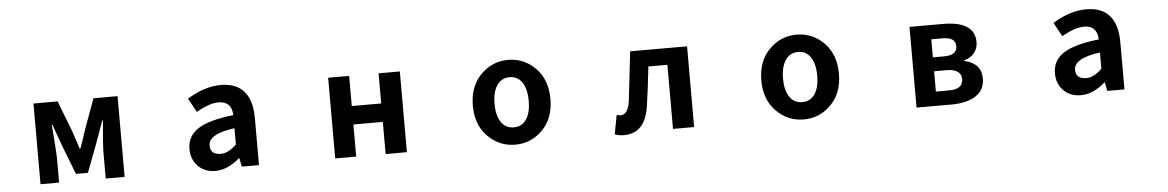

<svg xmlns="http://www.w3.org/2000/svg" viewBox="-32 -943 8064 1326"><g transform="rotate(-5 4000.0 -280.0)"><path d="M209 0V-559.6H376L458 -348.6Q464.8 -328.1 479 -285.6Q493.2 -243.2 500 -220.7H504.9Q506.8 -225.6 523.4 -273.4Q540 -321.3 547.9 -348.6L625 -559.6H792V0H661.1V-172.9Q661.1 -237.3 676.8 -401.4H671.9Q663.1 -375 644 -322.8Q625 -270.5 618.2 -251L542 -49.8H459L380.9 -251Q373 -273.4 354 -326.2Q335 -378.9 327.1 -401.4H322.3Q337.9 -204.1 337.9 -172.9V0Z M1420.9 13.7Q1346.7 13.7 1300.8 -33.2Q1254.9 -80.1 1254.9 -152.3Q1254.9 -242.2 1331.5 -291.5Q1408.2 -340.8 1577.1 -359.4Q1573.2 -456.1 1482.4 -456.1Q1418 -456.1 1328.1 -403.3L1275.4 -500Q1395.5 -574.2 1508.8 -574.2Q1615.2 -574.2 1669.4 -511.7Q1723.6 -449.2 1723.6 -327.1V0H1604.5L1592.8 -59.6H1589.8Q1504.9 13.7 1420.9 13.7ZM1468.8 -100.6Q1521.5 -100.6 1577.1 -156.2V-268.6Q1395.5 -245.1 1395.5 -164.1Q1395.5 -100.6 1468.8 -100.6Z M2252 0V-559.6H2397.5V-350.6H2601.6V-559.6H2749V0H2601.6V-222.7H2397.5V0Z M3230.5 -279.3Q3230.5 -413.1 3310.1 -493.7Q3389.6 -574.2 3500 -574.2Q3610.4 -574.2 3689.5 -494.1Q3768.6 -414.1 3768.6 -279.3Q3768.6 -146.5 3689.5 -66.4Q3610.4 13.7 3500 13.7Q3389.6 13.7 3310.1 -66.4Q3230.5 -146.5 3230.5 -279.3ZM3618.2 -279.3Q3618.2 -360.4 3587.4 -407.2Q3556.6 -454.1 3500 -454.1Q3443.4 -454.1 3412.1 -407.2Q3380.9 -360.4 3380.9 -279.3Q3380.9 -199.2 3412.1 -152.8Q3443.4 -106.4 3500 -106.4Q3556.6 -106.4 3587.4 -152.8Q3618.2 -199.2 3618.2 -279.3Z M4252 13.7Q4216.8 13.7 4189.5 2L4214.8 -129.9Q4234.4 -125 4241.2 -125Q4293.9 -125 4306.6 -218.8Q4321.3 -343.8 4345.7 -559.6H4740.2V0H4593.8V-444.3H4461.9Q4444.3 -284.2 4428.7 -178.7Q4403.3 13.7 4252 13.7Z M5230.5 -279.3Q5230.5 -413.1 5310.1 -493.7Q5389.6 -574.2 5500 -574.2Q5610.4 -574.2 5689.5 -494.1Q5768.6 -414.1 5768.6 -279.3Q5768.6 -146.5 5689.5 -66.4Q5610.4 13.7 5500 13.7Q5389.6 13.7 5310.1 -66.4Q5230.5 -146.5 5230.5 -279.3ZM5618.2 -279.3Q5618.2 -360.4 5587.4 -407.2Q5556.6 -454.1 5500 -454.1Q5443.4 -454.1 5412.1 -407.2Q5380.9 -360.4 5380.9 -279.3Q5380.9 -199.2 5412.1 -152.8Q5443.4 -106.4 5500 -106.4Q5556.6 -106.4 5587.4 -152.8Q5618.2 -199.2 5618.2 -279.3Z M6282.2 0V-559.6H6513.7Q6734.4 -559.6 6734.4 -414.1Q6734.4 -373 6710.4 -341.3Q6686.5 -309.6 6639.6 -296.9V-292Q6755.9 -265.6 6755.9 -161.1Q6755.9 -80.1 6692.4 -40Q6628.9 0 6526.4 0ZM6424.8 -335.9H6502Q6592.8 -335.9 6592.8 -398.4Q6592.8 -460.9 6503.9 -460.9H6424.8ZM6424.8 -98.6H6517.6Q6613.3 -98.6 6613.3 -169.9Q6613.3 -201.2 6588.4 -220.2Q6563.5 -239.3 6513.7 -239.3H6424.8Z M7420.9 13.7Q7346.7 13.7 7300.8 -33.2Q7254.9 -80.1 7254.9 -152.3Q7254.9 -242.2 7331.5 -291.5Q7408.2 -340.8 7577.1 -359.4Q7573.2 -456.1 7482.4 -456.1Q7418 -456.1 7328.1 -403.3L7275.4 -500Q7395.5 -574.2 7508.8 -574.2Q7615.2 -574.2 7669.4 -511.7Q7723.6 -449.2 7723.6 -327.1V0H7604.5L7592.8 -59.6H7589.8Q7504.9 13.7 7420.9 13.7ZM7468.8 -100.6Q7521.5 -100.6 7577.1 -156.2V-268.6Q7395.5 -245.1 7395.5 -164.1Q7395.5 -100.6 7468.8 -100.6Z"/></g></svg>

Font: Gen Shin Gothic Monospace Bold
Style: Bold
Weight: 700
Designer: [Source Han Sans]
Ryoko NISHIZUKA  (kana & ideographs); Paul D. Hunt (Latin, Greek & Cyrillic); Wenlong ZHANG  (bopomofo
Version: Version 1.002.20150607